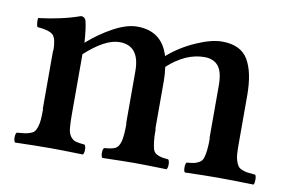

<svg xmlns="http://www.w3.org/2000/svg" viewBox="-56 -535 939 628"><g transform="rotate(10 414.0 -220.5)"><path d="M97.2 -122.1H96.2V-315.9H97.2Q97.2 -354 85.7 -366.7Q74.2 -379.4 32.2 -382.8Q29.8 -388.7 29.1 -398.4Q28.3 -408.2 29.8 -412.1Q108.9 -421.9 167 -442.9Q178.7 -442.9 183.1 -432.1Q189.5 -409.7 192.9 -358.9Q231.4 -393.1 275.4 -417Q319.3 -440.9 354 -440.9Q436.5 -440.9 460 -361.8Q500 -396.5 550.3 -418.7Q600.6 -440.9 636.2 -440.9Q697.8 -440.9 722.4 -399.9Q747.1 -358.9 747.1 -280.8V-122.1Q747.1 -101.1 748 -87.2Q749 -73.2 752.7 -63Q756.3 -52.7 760.5 -47.4Q764.6 -42 773.9 -38.3Q783.2 -34.7 792.2 -33.4Q801.3 -32.2 817.9 -30.8Q821.3 -26.4 821.3 -14.4Q821.3 -2.4 817.9 2Q747.6 0 699.2 0Q658.2 0 589.8 2Q585.9 -2.4 585.9 -14.4Q585.9 -26.4 589.8 -30.8Q606.9 -32.2 615.2 -34.2Q623.5 -36.1 632.1 -41.3Q640.6 -46.4 643.8 -56.2Q647 -65.9 648.9 -81.3Q650.9 -96.7 650.9 -122.1H649.9V-296.9Q649.9 -342.8 634 -361.8Q618.2 -380.9 587.9 -380.9Q525.4 -380.9 466.8 -327.1Q470.2 -302.2 470.2 -282.2V-122.1H471.2Q471.2 -96.7 472.9 -81.3Q474.6 -65.9 477.5 -55.7Q480.5 -45.4 488.3 -40.8Q496.1 -36.1 504.4 -34.2Q512.7 -32.2 528.8 -30.8Q533.2 -26.4 533.2 -14.4Q533.2 -2.4 528.8 2Q454.6 0 421.9 0Q388.2 0 315.9 2Q311.5 -2.4 311.5 -14.4Q311.5 -26.4 315.9 -30.8Q342.3 -32.7 353 -38.3Q363.8 -43.9 368.9 -62.3Q374 -80.6 374 -122.1H373V-295.9Q373 -380.9 306.2 -380.9Q258.3 -380.9 192.9 -320.8V-122.1Q192.9 -90.3 194.8 -73.7Q196.8 -57.1 204.3 -47.6Q211.9 -38.1 221.2 -35.4Q230.5 -32.7 251 -30.8Q255.4 -26.4 255.4 -14.4Q255.4 -2.4 251 2Q182.6 0 145 0Q94.2 0 25.9 2Q21.5 -2.4 21.5 -14.4Q21.5 -26.4 25.9 -30.8Q43 -32.2 52.2 -33.4Q61.5 -34.7 71 -38.3Q80.6 -42 84.5 -47.4Q88.4 -52.7 91.8 -63.2Q95.2 -73.7 96.2 -87.2Q97.2 -100.6 97.2 -122.1Z"/></g></svg>

Font: Common Serif Medium
Style: Regular
Weight: 500
Designer: Philipp H. Poll, Khaled Hosny
Foundry: Stefan Peev, Context Ltd.
Version: Version 1.026